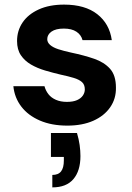

<svg xmlns="http://www.w3.org/2000/svg" viewBox="-20 -533 571 833"><path d="M272 12Q204 12 153 -10Q102 -32 72.5 -70.5Q43 -109 38 -159H173Q178 -140 190 -124.5Q202 -109 222.5 -100Q243 -91 270 -91Q297 -91 314 -98.5Q331 -106 339.5 -118.5Q348 -131 348 -145Q348 -166 335.5 -177Q323 -188 300 -195Q277 -202 244 -209Q210 -217 176 -227Q142 -237 114.5 -253Q87 -269 70.5 -293.5Q54 -318 54 -355Q54 -400 78 -435.5Q102 -471 148 -492Q194 -513 258 -513Q349 -513 402 -471.5Q455 -430 465 -359H338Q332 -382 311.5 -395.5Q291 -409 257 -409Q222 -409 203.5 -396Q185 -383 185 -363Q185 -349 197.5 -338Q210 -327 233 -319.5Q256 -312 288 -305Q345 -293 388.5 -278Q432 -263 457.5 -234.5Q483 -206 483 -153Q484 -105 458 -67.5Q432 -30 384.5 -9Q337 12 272 12ZM207 280V226Q233 226 245 210.5Q257 195 257 163V148H201V44H314Q322 71 325.5 96Q329 121 329 144Q329 208 298.5 244Q268 280 207 280Z"/></svg>

Font: DM Sans 18pt
Style: Bold
Weight: 700
Designer: Colophon Foundry, Jonny Pinhorn
Foundry: Colophon Foundry
Version: Version 4.004;gftools[0.9.30]